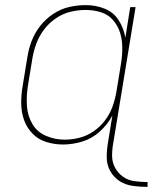

<svg xmlns="http://www.w3.org/2000/svg" viewBox="-20 -558 616 752"><path d="M558 174V155Q532 155 506.5 151.5Q481 148 461.5 134Q442 120 430.5 98.5Q419 77 419 51.5Q419 26 424 0L511 -530H490L471 -410Q465 -447 445 -478.5Q425 -510 390 -524Q355 -538 316 -538Q283 -538 250.5 -530.5Q218 -523 188.5 -503.5Q159 -484 137.5 -456.5Q116 -429 104 -397.5Q92 -366 87 -333L69 -223Q63 -189 63 -155Q63 -121 73.5 -90Q84 -59 106.5 -35.5Q129 -12 161 -2Q193 8 227 8Q264 8 302 -3.5Q340 -15 370.5 -42.5Q401 -70 420 -105L403 0Q398 29 398 58Q398 87 411.5 111.5Q425 136 448 151Q471 166 499.5 170Q528 174 558 174ZM233 -11Q195 -11 160 -26Q125 -41 106.5 -73Q88 -105 85.5 -143Q83 -181 89 -220L107 -330Q112 -360 123 -389Q134 -418 153.5 -443.5Q173 -469 200 -487Q227 -505 256.5 -512Q286 -519 316 -519Q347 -519 375.5 -510Q404 -501 423 -479Q442 -457 450.5 -429Q459 -401 459 -370.5Q459 -340 454 -309L436 -199Q431 -170 421 -141.5Q411 -113 392 -87.5Q373 -62 347 -44Q321 -26 291.5 -18.5Q262 -11 233 -11Z"/></svg>

Font: Iosevka Sparkle Thin Oblique
Style: Regular
Weight: 100
Italic angle: -9°
Designer: Belleve Invis
Foundry: Belleve Invis
Version: Version 4.5.0; ttfautohint (v1.8.3)